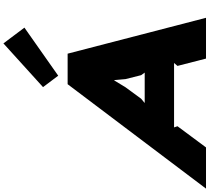

<svg xmlns="http://www.w3.org/2000/svg" viewBox="-125 -1155 1226 1124"><g transform="rotate(-90 488.0 -593.0)"><path d="M446.8 -358.9H625L609.9 -379.9L586.9 -471.2L581.1 -537.1H579.1L539.1 -471.2L472.2 -379.9ZM735.8 -810.1 945.8 0H707L664.1 -167L681.2 -187H304.2L311 -167L187 0H-54.2L557.1 -810.1ZM795.9 -1186 888.2 -1063 606.9 -865.2 540 -954.1Z"/></g></svg>

Font: Sinkin Sans 900 X Black Italic
Style: Regular
Weight: 950
Italic angle: -112°
Designer: Keith Bates
Foundry: K-Type
Version: Sinkin Sans (version 1.0)  by Keith Bates   •   © 2014   www